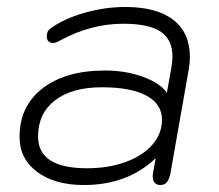

<svg xmlns="http://www.w3.org/2000/svg" viewBox="-20 -520 628 550"><path d="M36 -128Q36 -216 102 -267Q168 -318 281 -318Q340 -318 389.5 -300Q439 -282 458 -254L471 -327Q474 -344 474 -358Q474 -407 440 -429.5Q406 -452 333 -452Q241 -452 154 -405Q140 -397 133 -397Q114 -397 114 -416Q114 -431 124 -438Q162 -466 221 -483Q280 -500 339 -500Q429 -500 476.5 -463Q524 -426 524 -357Q524 -341 521 -323L468 -22Q464 -5 457.5 2.5Q451 10 439 10Q427 10 421.5 1.5Q416 -7 418 -22L426 -67Q346 10 220 10Q137 10 86.5 -27.5Q36 -65 36 -128ZM444 -177Q444 -222 399.5 -246Q355 -270 272 -270Q186 -270 137.5 -232.5Q89 -195 89 -129Q89 -38 229 -38Q291 -38 340 -56Q389 -74 416.5 -105.5Q444 -137 444 -177Z"/></svg>

Font: Kodchasan ExtraLight
Style: Italic
Weight: 275
Italic angle: -10°
Version: Version 1.000; ttfautohint (v1.6)